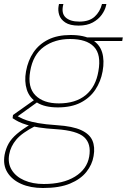

<svg xmlns="http://www.w3.org/2000/svg" viewBox="-53 -708 634 960"><path d="M162 232Q99 232 53 211.5Q7 191 -16 154Q-39 117 -30 66Q-24 35 -10 10Q4 -15 31.5 -38.5Q59 -62 104 -89L124 -78Q57 -44 28.5 -10Q0 24 -7 64Q-15 108 5.5 141.5Q26 175 68 193.5Q110 212 166 212Q262 212 322 175Q382 138 393 75Q404 11 368 -22Q332 -55 228 -62Q178 -65 142.5 -70.5Q107 -76 82 -83.5Q57 -91 40 -99.5Q23 -108 10 -117L12 -133L118 -208L139 -201L25 -119L21 -133Q34 -128 47.5 -120.5Q61 -113 81.5 -106Q102 -99 137.5 -92.5Q173 -86 232 -82Q310 -77 352.5 -57.5Q395 -38 409 -5.5Q423 27 415 72Q408 115 379 151.5Q350 188 297 210Q244 232 162 232ZM236 -171Q171 -171 132.5 -195Q94 -219 81 -260Q68 -301 77 -351Q87 -406 114.5 -446.5Q142 -487 188 -510Q234 -533 300 -533Q368 -533 406.5 -510Q445 -487 457.5 -446.5Q470 -406 460 -351Q451 -301 424 -260Q397 -219 350.5 -195Q304 -171 236 -171ZM241 -191Q325 -191 375.5 -232.5Q426 -274 439 -352Q454 -435 417 -474Q380 -513 297 -513Q221 -513 166.5 -474Q112 -435 98 -352Q84 -272 124 -231.5Q164 -191 241 -191ZM387 -503 381 -521H561L558 -503ZM340 -580Q297 -580 273.5 -595.5Q250 -611 243 -633.5Q236 -656 240 -678L242 -688H264Q252 -643 274.5 -621.5Q297 -600 344 -600Q393 -600 420 -624.5Q447 -649 457 -688H479L477 -679Q472 -657 455.5 -634Q439 -611 410.5 -595.5Q382 -580 340 -580Z"/></svg>

Font: DM Sans 10pt Thin
Style: Italic
Weight: 250
Italic angle: -10°
Version: Version 4.004;gftools[0.9.30]